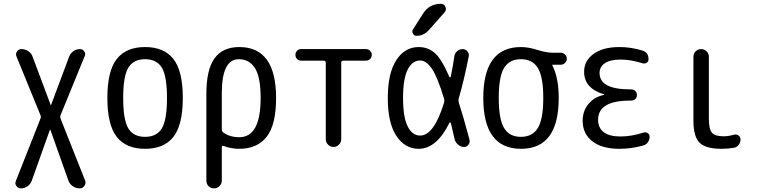

<svg xmlns="http://www.w3.org/2000/svg" viewBox="-20 -780 4040 1019"><path d="M90.8 219.7Q76.2 219.7 66.9 207Q57.6 194.3 64.5 179.7L194.3 -149.4Q199.2 -160.2 194.3 -169.9L67.4 -480.5Q61.5 -494.1 70.3 -506.8Q79.1 -519.5 93.8 -519.5Q113.3 -519.5 130.4 -508.3Q147.5 -497.1 153.3 -478.5L249 -222.7Q249 -221.7 250 -221.7Q251 -221.7 251 -222.7L347.7 -481.4Q354.5 -498 370.1 -508.8Q385.7 -519.5 404.3 -519.5Q418.9 -519.5 427.2 -507.3Q435.5 -495.1 429.7 -482.4L301.8 -169.9Q297.9 -160.2 301.8 -149.4L431.6 177.7Q437.5 192.4 428.2 206.1Q418.9 219.7 403.3 219.7Q383.8 219.7 366.7 208.5Q349.6 197.3 342.8 177.7L247.1 -91.8H246.1H245.1L148.4 179.7Q141.6 197.3 126 208.5Q110.4 219.7 90.8 219.7Z M838.9 -420.9Q811.5 -465.8 750 -465.8Q688.5 -465.8 661.1 -420.9Q633.8 -376 633.8 -259.8Q633.8 -143.6 661.1 -98.6Q688.5 -53.7 750 -53.7Q811.5 -53.7 838.9 -98.6Q866.2 -143.6 866.2 -259.8Q866.2 -376 838.9 -420.9ZM900.4 -53.7Q850.6 9.8 750 9.8Q649.4 9.8 599.6 -53.7Q549.8 -117.2 549.8 -260.3Q549.8 -403.3 599.6 -466.8Q649.4 -530.3 750 -530.3Q850.6 -530.3 900.4 -466.8Q950.2 -403.3 950.2 -260.3Q950.2 -117.2 900.4 -53.7Z M1157.2 -285.2V-93.8Q1157.2 -82 1166 -76.2Q1200.2 -51.8 1250 -51.8Q1363.3 -51.8 1363.3 -259.8Q1363.3 -370.1 1333.5 -418Q1303.7 -465.8 1247.1 -465.8Q1157.2 -465.8 1157.2 -285.2ZM1075.2 178.7V-280.3Q1075.2 -411.1 1118.7 -470.7Q1162.1 -530.3 1250 -530.3Q1445.3 -530.3 1445.3 -259.8Q1445.3 -117.2 1395 -53.7Q1344.7 9.8 1250 9.8Q1208 9.8 1168 -4.9Q1157.2 -8.8 1157.2 1V178.7Q1157.2 195.3 1145 207.5Q1132.8 219.7 1115.7 219.7Q1098.6 219.7 1086.9 208Q1075.2 196.3 1075.2 178.7Z M1578.1 -458Q1565.4 -458 1556.6 -466.8Q1547.9 -475.6 1547.9 -488.8Q1547.9 -502 1556.6 -510.7Q1565.4 -519.5 1578.1 -519.5H1921.9Q1934.6 -519.5 1943.8 -510.7Q1953.1 -502 1953.1 -488.8Q1953.1 -475.6 1943.8 -466.8Q1934.6 -458 1921.9 -458H1801.8Q1791 -458 1791 -447.3V-41Q1791 -24.4 1778.8 -12.2Q1766.6 0 1750 0Q1733.4 0 1721.2 -12.2Q1709 -24.4 1709 -41V-447.3Q1709 -458 1698.2 -458Z M2226.6 -710Q2258.8 -759.8 2320.3 -759.8Q2336.9 -759.8 2343.8 -743.7Q2350.6 -727.5 2339.8 -714.8L2255.9 -620.1Q2228.5 -589.8 2190.4 -589.8Q2177.7 -589.8 2171.4 -602.1Q2165 -614.3 2171.9 -624ZM2210 -459Q2168 -459 2143.6 -410.6Q2119.1 -362.3 2119.1 -260.3Q2119.1 -158.2 2143.6 -109.4Q2168 -60.5 2210 -60.5Q2283.2 -60.5 2336.9 -235.4Q2339.8 -246.1 2336.9 -255.9Q2301.8 -372.1 2272 -415.5Q2242.2 -459 2210 -459ZM2202.1 9.8Q2128.9 9.8 2083.5 -59.1Q2038.1 -127.9 2038.1 -259.8Q2038.1 -390.6 2083 -460.4Q2127.9 -530.3 2202.1 -530.3Q2252 -530.3 2288.6 -497.6Q2325.2 -464.8 2365.2 -371.1Q2366.2 -369.1 2368.7 -369.6Q2371.1 -370.1 2372.1 -372.1Q2383.8 -427.7 2391.6 -482.4Q2394.5 -499 2407.2 -509.3Q2419.9 -519.5 2435.5 -519.5Q2450.2 -519.5 2460.4 -507.8Q2470.7 -496.1 2467.8 -481.4Q2442.4 -351.6 2414.1 -255.9Q2412.1 -247.1 2415 -235.4Q2436.5 -169.9 2471.7 -39.1Q2475.6 -25.4 2466.8 -12.7Q2458 0 2443.4 0Q2426.8 0 2412.6 -11.2Q2398.4 -22.5 2393.6 -38.1Q2383.8 -83 2373 -126Q2372.1 -128.9 2369.6 -129.9Q2367.2 -130.9 2365.2 -127.9Q2296.9 9.8 2202.1 9.8Z M2834.5 -419.4Q2805.7 -465.8 2744.6 -465.8Q2683.6 -465.8 2655.3 -419.4Q2627 -373 2627 -260.3Q2627 -147.5 2655.3 -100.6Q2683.6 -53.7 2744.6 -53.7Q2805.7 -53.7 2834.5 -100.6Q2863.3 -147.5 2863.3 -260.3Q2863.3 -373 2834.5 -419.4ZM2745.1 -530.3Q2785.2 -530.3 2832 -515.1Q2878.9 -500 2918 -500H2956.1Q2968.8 -500 2978.5 -490.7Q2988.3 -481.4 2988.3 -468.3Q2988.3 -455.1 2978.5 -445.8Q2968.8 -436.5 2956.1 -436.5H2912.1Q2911.1 -436.5 2911.1 -435.5V-433.6Q2945.3 -368.2 2945.3 -259.8Q2945.3 9.8 2745.1 9.8Q2544.9 9.8 2544.9 -260.3Q2544.9 -530.3 2745.1 -530.3Z M3185.5 -276.4Q3186.5 -276.4 3186.5 -278.3Q3186.5 -279.3 3185.5 -279.3Q3079.1 -311.5 3080.1 -400.4Q3080.1 -457 3129.9 -493.7Q3179.7 -530.3 3267.6 -530.3Q3329.1 -530.3 3389.6 -511.7Q3421.9 -502 3421.9 -465.8Q3421.9 -453.1 3412.1 -446.8Q3402.3 -440.4 3389.6 -444.3Q3326.2 -463.9 3275.4 -463.9Q3218.8 -463.9 3190.4 -444.8Q3162.1 -425.8 3162.1 -392.6Q3162.1 -305.7 3324.2 -305.7H3330.1Q3342.8 -305.7 3351.6 -297.4Q3360.4 -289.1 3360.4 -275.9Q3360.4 -262.7 3351.6 -254.4Q3342.8 -246.1 3330.1 -246.1H3324.2Q3154.3 -246.1 3154.3 -144.5Q3154.3 -101.6 3184.1 -78.6Q3213.9 -55.7 3272.5 -55.7Q3332 -55.7 3394.5 -76.2Q3406.2 -80.1 3417 -73.7Q3427.7 -67.4 3427.7 -53.7Q3427.7 -38.1 3418.5 -24.9Q3409.2 -11.7 3393.6 -7.8Q3332 9.8 3267.6 9.8Q3174.8 9.8 3123.5 -30.3Q3072.3 -70.3 3072.3 -139.6Q3072.3 -190.4 3103 -228Q3133.8 -265.6 3185.5 -276.4Z M3809.6 9.8Q3725.6 9.8 3692.9 -22.5Q3660.2 -54.7 3660.2 -139.6V-478.5Q3660.2 -495.1 3671.9 -507.3Q3683.6 -519.5 3700.7 -519.5Q3717.8 -519.5 3730 -507.8Q3742.2 -496.1 3742.2 -478.5V-150.4Q3742.2 -94.7 3758.3 -75.7Q3774.4 -56.6 3820.3 -56.6Q3845.7 -56.6 3877 -65.4Q3889.6 -68.4 3899.9 -60.5Q3910.2 -52.7 3910.2 -40Q3910.2 -24.4 3900.9 -11.7Q3891.6 1 3877 3.9Q3843.8 9.8 3809.6 9.8Z"/></svg>

Font: Rounded-X Mgen+ 1mn regular
Style: Regular
Weight: 400
Designer: [Source Han Sans]
Ryoko NISHIZUKA  (kana & ideographs); Paul D. Hunt (Latin, Greek & Cyrillic); Wenlong ZHANG  (bopomofo
Version: Version 1.059.20150602